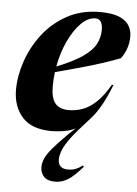

<svg xmlns="http://www.w3.org/2000/svg" viewBox="-54 -567 601 841"><g transform="rotate(5 246.5 -146.0)"><path d="M351.5 -57.5 314.5 -16Q278 24.5 259.5 52.2Q241 80 234.5 99.2Q228 118.5 228 133.5Q228 174.5 271 174.5Q291 174.5 305.5 168.8Q320 163 336 151L340 156Q300.5 202.5 274 217.5Q247.5 232.5 221.5 232.5Q185.5 232.5 170.2 215.5Q155 198.5 155 174Q155 157 162.5 138Q170 119 193.2 91Q216.5 63 262.5 17.5L290 -7.5Q265.5 4 237.8 8.5Q210 13 185.5 13Q97.5 13 56 -34Q14.5 -81 14.5 -154Q14.5 -214 36.5 -279Q58.5 -344 101.2 -399.8Q144 -455.5 207 -490.2Q270 -525 352 -525Q407 -525 437.8 -511.5Q468.5 -498 480.8 -476.2Q493 -454.5 493 -430.5Q493 -375.5 460.5 -331.5Q429.5 -319 383.2 -304Q337 -289 283.5 -274Q230 -259 177.5 -245.5Q173.5 -213.5 173.5 -182.5Q173.5 -131.5 192.5 -108.2Q211.5 -85 252.5 -85Q281.5 -85 311 -95Q340.5 -105 370.5 -132.2Q400.5 -159.5 431 -212L438 -211.5Q417.5 -158.5 396 -120.5Q374.5 -82.5 351.5 -57.5ZM334 -495.5Q302 -495.5 271.2 -464.8Q240.5 -434 216.5 -382.8Q192.5 -331.5 181.5 -270.5Q256.5 -300.5 296.2 -328.5Q336 -356.5 351 -385.5Q366 -414.5 366 -447.5Q366 -495.5 334 -495.5Z"/></g></svg>

Font: Newsreader Display
Style: Bold Italic
Weight: 700
Italic angle: -17°
Designer: Hugues Gentile
Foundry: Production Type
Version: Version 1.001